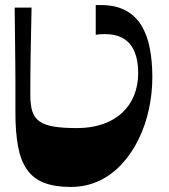

<svg xmlns="http://www.w3.org/2000/svg" viewBox="-20 -730 669 760"><path d="M259 10Q197 10 154.5 -6.5Q112 -23 87 -58.5Q62 -94 51.5 -150Q41 -206 41 -285Q41 -315 41 -344Q41 -373 41 -406Q41 -439 40.5 -480.5Q40 -522 39.5 -576Q39 -630 38 -700H105Q103 -613 101.5 -526.5Q100 -440 100 -353Q100 -314 108 -289Q116 -264 136.5 -249.5Q157 -235 193 -229Q229 -223 285 -223Q342 -223 387.5 -239Q433 -255 464 -284Q495 -313 511 -353Q527 -393 527 -441Q527 -491 512.5 -525.5Q498 -560 468.5 -577.5Q439 -595 396 -595Q387 -595 378 -594.5Q369 -594 359 -592V-710Q364 -710 368.5 -710Q373 -710 378 -710Q437 -710 476.5 -689Q516 -668 539.5 -629.5Q563 -591 573 -539Q583 -487 583 -424Q583 -361 569.5 -298Q556 -235 529 -179.5Q502 -124 462.5 -81Q423 -38 372 -14Q321 10 259 10Z"/></svg>

Font: Ojuju
Style: Bold
Weight: 700
Designer: Chisaokwu Joboson, Mirko Velimirovic
Foundry: Udi Foundry
Version: Version 1.000